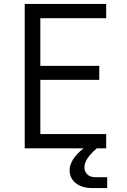

<svg xmlns="http://www.w3.org/2000/svg" viewBox="-20 -750 640 971"><path d="M105 0V-730H517V-658H184V-417H482V-346H184V-72H517V0H470Q407 53 407 96Q407 118 421.5 132Q436 146 461 146H522V201H446Q394 201 363 176Q332 151 332 111Q332 85 349 57Q366 29 403 0Z"/></svg>

Font: JetBrains Mono NL Light
Style: Regular
Weight: 300
Monospace: yes
Designer: Philipp Nurullin, Konstantin Bulenkov
Foundry: JetBrains
Version: Version 2.305; ttfautohint (v1.8.4.7-5d5b)